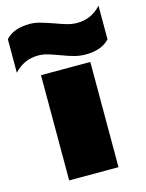

<svg xmlns="http://www.w3.org/2000/svg" viewBox="-174 -778 643 846"><g transform="rotate(-15 147.0 -355.5)"><path d="M140 -543Q108 -555 87 -561Q66 -567 45 -567Q-20 -567 -65 -518V-671Q-29 -711 45 -711Q68 -711 91 -704.5Q114 -698 149 -686Q181 -674 204 -667.5Q227 -661 249 -661Q314 -661 359 -710V-557Q323 -517 249 -517Q224 -517 199 -523.5Q174 -530 140 -543ZM35 -480H260V0H35Z"/></g></svg>

Font: Prompt Black
Style: Regular
Weight: 900
Designer: Katatrad Team
Foundry: CadsonDemak
Version: Version 1.000